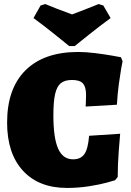

<svg xmlns="http://www.w3.org/2000/svg" viewBox="-20 -915 643 946"><path d="M15 -311Q15 -479 106 -569Q197 -659 366 -659Q404 -659 451 -653Q498 -647 532 -641Q566 -635 576 -633L584 -613Q582 -606 577 -577Q572 -548 565.5 -500.5Q559 -453 556 -399L402 -390Q402 -395 403 -410Q404 -425 404 -447Q404 -487 388.5 -504Q373 -521 335 -521Q299 -521 279.5 -505Q260 -489 251.5 -451.5Q243 -414 243 -347Q243 -235 266.5 -182.5Q290 -130 340 -130Q378 -130 396 -156Q414 -182 419 -246L572 -256Q570 -236 565 -169.5Q560 -103 560 -43L547 -27Q538 -24 505.5 -15Q473 -6 420 2.5Q367 11 310 11Q171 11 93 -74Q15 -159 15 -311ZM145 -826 180 -888 203 -895Q250 -875 335 -844Q387 -863 466 -895L489 -888L525 -826Q473 -788 418.5 -744.5Q364 -701 348 -688H321Q305 -701 251 -744.5Q197 -788 145 -826Z"/></svg>

Font: Alegreya SC Black
Style: Regular
Weight: 900
Designer: Juan Pablo del Peral
Foundry: Huerta Tipografica
Version: Version 2.007; ttfautohint (v1.6)